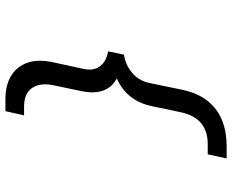

<svg xmlns="http://www.w3.org/2000/svg" viewBox="-92 -646 835 690"><g transform="rotate(-90 325.0 -300.5)"><path d="M146 97H101L116 29H153Q199 29 227.5 5.5Q256 -18 267 -67L289 -172Q297 -210 315 -237Q333 -264 359 -281.5Q385 -299 416 -307L413 -288Q385 -296 366.5 -313.5Q348 -331 341.5 -358.5Q335 -386 343 -425L364 -525Q374 -573 354.5 -602Q335 -631 287 -631H256L271 -698H315Q364 -698 398 -677.5Q432 -657 445.5 -617.5Q459 -578 445 -519L423 -418Q415 -381 432.5 -358Q450 -335 486 -329L474 -272Q436 -266 408 -242Q380 -218 372 -179L348 -63Q336 -6 307 29.5Q278 65 237 81Q196 97 146 97Z"/></g></svg>

Font: Azeret Mono Thin Light
Style: Italic
Weight: 300
Italic angle: -12°
Version: Version 1.002